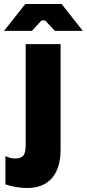

<svg xmlns="http://www.w3.org/2000/svg" viewBox="-75 -740 433 957"><path d="M338 -586 232 -720H51L-55 -586H84L132 -638H150L199 -586ZM61 197C169 197 227 127 227 7V-520H53V-15C53 33 39 50 1 50C-16 50 -31 46 -48 38V179C-13 191 25 197 61 197Z"/></svg>

Font: Fixel Display ExtraBold
Style: Regular
Weight: 800
Designer: AlfaBravo + MacPaw
Foundry: Kyrylo Tkachov, Marchela Mozhyna, Serhii Makarenko, Maria Weinstein, Zakhar Kryvoshyya
Version: Version 1.211